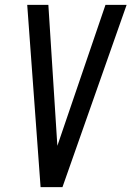

<svg xmlns="http://www.w3.org/2000/svg" viewBox="-20 -770 541 790"><path d="M414 -750 216 -170 179 -750H92L147 0H237L501 -750Z"/></svg>

Font: Mohave
Style: Italic
Weight: 400
Italic angle: -8°
Designer: Gumpita Rahayu
Foundry: Tokotype
Version: Version 2.002;PS 002.002;hotconv 1.0.88;makeotf.lib2.5.64775